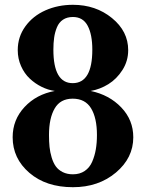

<svg xmlns="http://www.w3.org/2000/svg" viewBox="-20 -760 601 792"><path d="M280.8 12.2Q169.9 12.2 101.1 -47.1Q32.2 -106.4 32.2 -193.8Q32.2 -266.1 81.3 -318.6Q130.4 -371.1 206.1 -384.8Q178.2 -388.7 151.6 -401.9Q125 -415 102.8 -435.8Q80.6 -456.5 66.9 -487.3Q53.2 -518.1 53.2 -553.2Q53.2 -607.9 84.5 -651.1Q115.7 -694.3 167.5 -717.3Q219.2 -740.2 280.8 -740.2Q375 -740.2 441.9 -685.5Q508.8 -630.9 508.8 -553.2Q508.8 -508.3 485.1 -471.2Q461.4 -434.1 427 -412.8Q392.6 -391.6 354 -384.8Q430.7 -368.7 480.2 -316.9Q529.8 -265.1 529.8 -193.8Q529.8 -108.4 458 -48.1Q386.2 12.2 280.8 12.2ZM360.8 -555.2Q360.8 -617.7 341.6 -653.8Q322.3 -689.9 280.8 -689.9Q256.3 -689.9 239.7 -678.7Q223.1 -667.5 214.8 -647.2Q206.5 -627 203.4 -605Q200.2 -583 200.2 -555.2Q200.2 -417 279.8 -417Q360.8 -417 360.8 -555.2ZM280.8 -41Q309.1 -41 329.3 -54.7Q349.6 -68.4 360.1 -92.5Q370.6 -116.7 375.2 -143.6Q379.9 -170.4 379.9 -203.1Q379.9 -273.4 355.7 -313.2Q331.5 -353 279.8 -353Q229 -353 205.6 -312.7Q182.1 -272.5 182.1 -203.1Q182.1 -175.8 184.3 -154.1Q186.5 -132.3 193.1 -110.4Q199.7 -88.4 210.2 -73.7Q220.7 -59.1 238.8 -50Q256.8 -41 280.8 -41Z"/></svg>

Font: Veleka
Style: Bold
Weight: 700
Designer: Stefan Peev, Context Ltd, 2016; SIL International, 1997-2014.
Foundry: Stefan Peev, Context Ltd, 2016
Version: Version 1.000